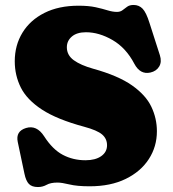

<svg xmlns="http://www.w3.org/2000/svg" viewBox="-20 -736 698 774"><path d="M341.5 15Q290.5 15 259.8 7.5Q229 0 211.5 0Q184 0 168 9Q152 18 133 18Q108.5 18 96.5 5.5Q84.5 -7 78.5 -36L51.5 -164Q42.5 -207 85 -220Q128 -233 158 -186.5Q192 -133.5 233.2 -111.8Q274.5 -90 324.5 -90Q364.5 -90 388 -106.5Q411.5 -123 411.5 -150.5Q411.5 -177 391.5 -194Q371.5 -211 319.5 -225Q210 -254.5 149.2 -294.2Q88.5 -334 64 -383Q39.5 -432 39.5 -489Q39.5 -553.5 70.5 -604.2Q101.5 -655 159.2 -684Q217 -713 296.5 -713Q337.5 -713 365.8 -706.8Q394 -700.5 414.2 -694.2Q434.5 -688 451.5 -688Q465 -688 474 -695Q483 -702 492.8 -709Q502.5 -716 518.5 -716Q540.5 -716 555 -700.8Q569.5 -685.5 582.5 -644L624.5 -513.5Q633 -487 621.8 -468Q610.5 -449 586 -443.5Q545 -434.5 521.5 -479Q488 -543 433.8 -574.5Q379.5 -606 326.5 -606Q290 -606 269.8 -588.8Q249.5 -571.5 249.5 -545.5Q249.5 -513.5 277.5 -493.2Q305.5 -473 355.5 -459Q456.5 -431 512.2 -391.8Q568 -352.5 590.2 -305.5Q612.5 -258.5 612.5 -207Q612.5 -145 580 -94.8Q547.5 -44.5 486.8 -14.8Q426 15 341.5 15Z"/></svg>

Font: Fraunces 9pt S100 Black
Style: Regular
Weight: 900
Version: Version 1.000; ttfautohint (v1.8.3)